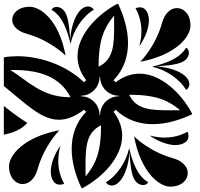

<svg xmlns="http://www.w3.org/2000/svg" viewBox="-20 -1000 1040 1000"><path d="M248.1 -949.3C306.3 -915.7 330.9 -839.4 346.7 -774.6L348.2 -774.2C362.1 -841 410.4 -915.7 468.6 -949.3C462.1 -960.6 449.9 -966.3 437.7 -966.3C434.3 -966.3 430.9 -965.9 427.6 -965C377.8 -951.7 347.5 -859 346.3 -792.4C339.1 -865.5 337.5 -948.5 287 -962C282.8 -963.2 278.5 -963.8 274.4 -963.8C263.7 -963.8 254 -959.6 248.1 -949.3ZM531.4 -50.7C537.9 -39.4 550.1 -33.6 562.4 -33.6C565.7 -33.6 569.1 -34.1 572.4 -35C622.2 -48.3 652.5 -140.9 653.7 -207.6C660.9 -134.5 662.5 -51.5 713 -38C717.2 -36.8 721.5 -36.2 725.6 -36.2C736.3 -36.2 746 -40.4 752 -50.7C693.7 -84.3 669.2 -160.6 653.3 -225.4L651.8 -225.7C637.9 -159 589.6 -84.3 531.4 -50.7ZM0 -551.8C114.6 -459.8 194.3 -376.3 287 -376.3C326.9 -376.3 369.1 -391.7 417.5 -428.5L428.5 -417.5C373.9 -360.9 353.3 -293.2 353.3 -224.6C353.3 -153.6 375.4 -81.6 404.7 -20H409.2C506.6 -71.2 616.3 -176.7 616.3 -293.5C616.3 -334 603.1 -376 571.5 -417.5L582.5 -428.5C639.1 -373.9 706.8 -353.3 775.4 -353.3C846.4 -353.3 918.4 -375.4 980 -404.7V-409.2C928.8 -506.6 823.3 -616.3 706.5 -616.3C665.9 -616.3 624 -603.1 582.5 -571.5L571.5 -582.5C626.1 -639.1 646.7 -706.8 646.7 -775.4C646.7 -846.4 624.6 -918.3 595.3 -980H590.8C493.4 -928.8 383.7 -823.3 383.7 -706.5C383.7 -665.9 396.9 -624 428.5 -582.5L417.5 -571.5C322.6 -663 185.9 -707.3 70.4 -707.3C45.8 -707.3 22.1 -705.3 0 -701.3ZM401.3 -498.5V-501.5C429.2 -501.5 454.4 -513.3 472.1 -532.2C488.5 -549.6 498.5 -573 498.5 -598.7H501.5C501.5 -570.8 513.3 -545.6 532.2 -527.9C549.6 -511.5 573 -501.5 598.8 -501.5V-498.5C570.8 -498.5 545.6 -486.7 527.9 -467.8C511.5 -450.4 501.5 -427 501.5 -401.2H498.5C498.5 -429.2 486.7 -454.4 467.8 -472.1C450.4 -488.5 427 -498.5 401.3 -498.5ZM774.3 -651.8C841 -637.9 915.7 -589.6 949.3 -531.4C960.6 -537.9 966.4 -550.1 966.4 -562.3C966.4 -565.7 965.9 -569.1 965 -572.4C951.7 -622.2 859.1 -652.5 792.4 -653.7C865.5 -660.9 948.5 -662.5 962 -713C963.2 -717.2 963.8 -721.5 963.8 -725.6C963.8 -736.3 959.6 -746 949.3 -751.9C915.7 -693.7 839.4 -669.2 774.6 -653.3ZM33.9 -635.3 53 -635.4C181.8 -635 291 -602.8 347.2 -494.2L341.3 -493.7C196.7 -494 119.9 -583.1 33.9 -635.3ZM0 -298.7C52.2 -308.2 95.5 -328.7 122 -360C76.7 -388.6 36.6 -418.9 0 -448.2ZM27 -134C27 -74.9 61.4 -41.4 97.9 -41.4C134.7 -41.4 163.7 -74.7 175.5 -117.7C210.2 -243.4 289.5 -321.7 289.5 -321.7C99.5 -285.7 27 -189 27 -134ZM685.8 -956.5C706.8 -920.2 716.5 -879.5 716.5 -837.9C716.5 -812.8 713 -787.3 706.3 -762.2L707.7 -761.8C736.6 -804.8 755.6 -853.7 755.6 -893.9C755.6 -917.3 749.1 -937.7 734.5 -952.4C728.1 -958.7 717.9 -961.9 707.6 -961.9C699.9 -961.9 692 -960.1 685.8 -956.5ZM493.7 -658.7C494 -803.3 527.4 -860.7 574.3 -919.1C574.4 -912.7 574.4 -906.3 574.4 -900C574.4 -888.6 574.5 -877.6 574.5 -866.9C574.5 -764.1 570.9 -690.8 494.2 -652.8ZM244.4 -106.1C244.4 -82.7 250.9 -62.3 265.5 -47.6C271.9 -41.3 282.1 -38.1 292.4 -38.1C300.2 -38.1 308 -39.9 314.2 -43.5C293.2 -79.8 283.5 -120.5 283.5 -162.1C283.5 -187.2 287 -212.7 293.7 -237.8L292.3 -238.2C263.4 -195.2 244.4 -146.4 244.4 -106.1ZM425.5 -133.1C425.5 -235.9 429.1 -309.2 505.8 -347.2L506.3 -341.3C506 -196.7 472.6 -139.2 425.7 -80.9C425.6 -87.3 425.6 -93.7 425.6 -100C425.6 -111.4 425.5 -122.4 425.5 -133.1ZM761.8 -292.3C804.8 -263.4 853.7 -244.4 893.9 -244.4C917.3 -244.4 937.7 -250.9 952.4 -265.5C958.7 -271.9 961.9 -282.1 961.9 -292.4C961.9 -300.1 960.1 -308 956.5 -314.2C920.2 -293.2 879.5 -283.5 837.9 -283.5C812.8 -283.5 787.3 -287 762.2 -293.7ZM652.8 -505.8 658.7 -506.3C803.3 -506 860.8 -472.6 919.1 -425.7C912.7 -425.6 906.3 -425.6 900 -425.6C888.6 -425.6 877.6 -425.5 866.9 -425.5C764.1 -425.5 690.8 -429.1 652.8 -505.8ZM678.3 -289.5C714.3 -99.5 811 -28 866 -28C926.3 -28 957.9 -62.4 957.9 -98.8C957.9 -135.2 924.9 -163.8 882.3 -175.5C756.6 -210.2 678.3 -289.5 678.3 -289.5ZM710.5 -678.2C900.5 -714.2 972 -811 972 -866C972 -926.3 937.6 -957.9 901.2 -957.9C864.8 -957.9 836.2 -924.9 824.5 -882.2C789.8 -756.5 710.5 -678.2 710.5 -678.2ZM43.6 -897C43.6 -868.5 66.3 -838.7 117.8 -824.5C243.5 -789.8 321.8 -710.5 321.8 -710.5C285.8 -900.5 188.4 -964.9 133.8 -964.9C77.5 -964.9 43.6 -931.9 43.6 -897Z"/></svg>

Font: GlukFrames07
Style: Medium
Weight: 500
Monospace: yes
Designer: gluk
Foundry: gluk
Version: Version 1.00